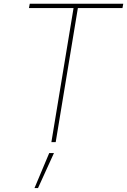

<svg xmlns="http://www.w3.org/2000/svg" viewBox="-20 -747 668 1009"><path d="M132.1 -704.5 136.4 -727.3H627.8L623.6 -704.5H389.2L272.7 0H250L366.5 -704.5ZM161.2 241.5 238.6 57.5H263.5L179.7 241.5Z"/></svg>

Font: Inter Thin  BETA
Style: Italic
Weight: 100
Italic angle: -9.39999°
Designer: Rasmus Andersson
Foundry: rsms
Version: Version 3.011;git-f93a4a705